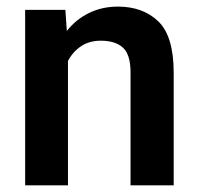

<svg xmlns="http://www.w3.org/2000/svg" viewBox="-20 -558 599 578"><path d="M283.7 -435.5Q249 -435.5 224.1 -418.9Q199.2 -402.3 184.6 -374.5V0H55.7V-528.3H176.8L181.2 -464.8Q208.5 -499.5 247.8 -518.8Q287.1 -538.1 335 -538.1Q410.6 -538.1 456.8 -493.4Q502.9 -448.7 502.9 -338.9V0H373V-339.8Q373 -394 349.9 -414.8Q326.7 -435.5 283.7 -435.5Z"/></svg>

Font: Vazirmatn UI FD SemiBold
Style: Regular
Weight: 600
Designer: Saber Rastikerdar
Foundry: Saber Rastikerdar
Version: Version 33.003